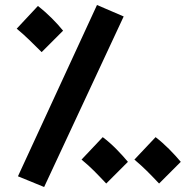

<svg xmlns="http://www.w3.org/2000/svg" viewBox="-20 -717 777 770"><path d="M157 33 476 -651 369 -697 52 -10ZM147 -508 233 -594C207 -626 171 -663 132 -693L47 -602C87 -569 108 -546 147 -508ZM406 19 493 -68C466 -100 431 -138 392 -167L307 -77C347 -44 368 -21 406 19ZM618 19 705 -68C678 -100 642 -138 604 -167L519 -77C558 -44 580 -21 618 19Z"/></svg>

Font: Noto Sans Arabic UI SmCn
Style: Bold
Weight: 700
Width: 4
Designer: Monotype Design Team, Nadine Chahine and Nizar Qandah
Foundry: Monotype Imaging Inc.
Version: Version 2.010